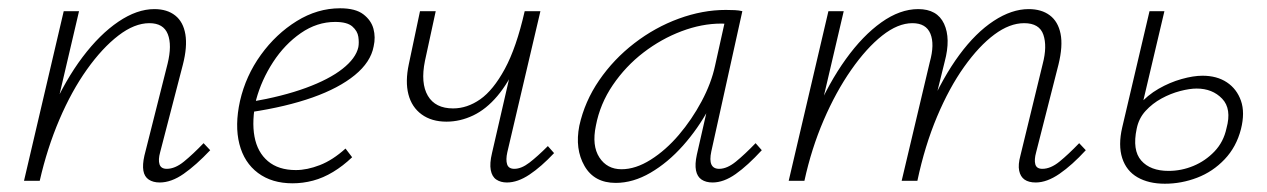

<svg xmlns="http://www.w3.org/2000/svg" viewBox="-20 -437 3062 464"><path d="M366 4Q350 4 339.5 -3Q329 -10 326.5 -24.5Q324 -39 329 -61L385 -283Q396 -328 385.5 -354.5Q375 -381 341 -381Q305 -381 266 -351Q227 -321 190 -269Q153 -217 123.5 -148Q94 -79 76 0H47Q70 -91 104 -167.5Q138 -244 179.5 -299Q221 -354 266 -384.5Q311 -415 353 -415Q384 -415 403.5 -399.5Q423 -384 428 -354Q433 -324 422 -281L367 -69Q362 -51 365.5 -40Q369 -29 383 -29Q403 -29 424.5 -46.5Q446 -64 472 -91L488 -74Q454 -38 424 -17Q394 4 366 4ZM38 0 134 -410H171L75 0Z M687 6Q637 6 603.5 -19Q570 -44 558.5 -89Q547 -134 560 -193Q574 -254 610.5 -304.5Q647 -355 697 -386Q747 -417 802 -417Q839 -417 858 -402.5Q877 -388 882.5 -367.5Q888 -347 883 -325Q876 -287 837.5 -255.5Q799 -224 735.5 -201.5Q672 -179 586 -166L587 -191Q663 -204 719 -224.5Q775 -245 807.5 -270.5Q840 -296 846 -323Q848 -334 846 -348Q844 -362 831.5 -373Q819 -384 790 -384Q746 -384 707 -357Q668 -330 640 -287Q612 -244 599 -196Q588 -145 595 -107Q602 -69 627.5 -47.5Q653 -26 695 -26Q722 -26 753 -38Q784 -50 815 -78L831 -57Q809 -36 785 -21.5Q761 -7 736.5 -0.5Q712 6 687 6Z M1059 -143Q1023 -143 999 -160.5Q975 -178 967 -209Q959 -240 968 -282L995 -410H1033L1007 -290Q996 -236 1014 -205.5Q1032 -175 1075 -175Q1109 -175 1140.5 -197Q1172 -219 1200 -270.5Q1228 -322 1248 -410H1270Q1255 -339 1232 -288Q1209 -237 1182 -205Q1155 -173 1123.5 -158Q1092 -143 1059 -143ZM1205 4Q1190 4 1179.5 -3Q1169 -10 1166 -26Q1163 -42 1169 -67L1248 -410H1286L1206 -69Q1202 -51 1205.5 -40Q1209 -29 1223 -29Q1240 -29 1259.5 -44Q1279 -59 1304 -84L1319 -67Q1288 -34 1259.5 -15Q1231 4 1205 4Z M1468 5Q1416 5 1392.5 -36Q1369 -77 1380 -133Q1393 -192 1428 -243Q1463 -294 1513 -332.5Q1563 -371 1620.5 -392Q1678 -413 1734 -413Q1746 -413 1756 -412.5Q1766 -412 1774 -410L1699 -71Q1690 -29 1718 -29Q1737 -29 1758.5 -46.5Q1780 -64 1806 -91L1821 -74Q1787 -37 1758 -16.5Q1729 4 1702 4Q1686 4 1675.5 -3Q1665 -10 1662 -25Q1659 -40 1664 -63L1705 -243L1732 -277Q1721 -226 1694 -176Q1667 -126 1630.5 -85Q1594 -44 1552 -19.5Q1510 5 1468 5ZM1482 -28Q1516 -28 1552.5 -51Q1589 -74 1620.5 -111Q1652 -148 1675.5 -192Q1699 -236 1708 -278L1734 -395L1754 -378Q1749 -379 1740 -379.5Q1731 -380 1723 -380Q1676 -380 1627 -361.5Q1578 -343 1535 -310Q1492 -277 1461 -231.5Q1430 -186 1420 -133Q1410 -85 1428.5 -56.5Q1447 -28 1482 -28Z M2483 4Q2466 4 2456 -3Q2446 -10 2443 -24.5Q2440 -39 2446 -61L2500 -283Q2511 -325 2501.5 -353Q2492 -381 2455 -381Q2420 -381 2383 -353.5Q2346 -326 2310 -275.5Q2274 -225 2244.5 -155Q2215 -85 2197 0H2169Q2191 -97 2225 -174Q2259 -251 2298.5 -304.5Q2338 -358 2381.5 -386.5Q2425 -415 2466 -415Q2497 -415 2517 -400Q2537 -385 2543 -355.5Q2549 -326 2538 -281L2484 -69Q2479 -51 2482 -40Q2485 -29 2499 -29Q2519 -29 2540.5 -46.5Q2562 -64 2588 -91L2604 -74Q2571 -38 2540.5 -17Q2510 4 2483 4ZM1886 0 1982 -410H2019L1923 0ZM1898 0Q1918 -86 1950.5 -161.5Q1983 -237 2024 -294Q2065 -351 2110 -383Q2155 -415 2199 -415Q2245 -415 2261.5 -379.5Q2278 -344 2263 -288L2192 0H2159L2227 -287Q2239 -330 2228.5 -355.5Q2218 -381 2185 -381Q2150 -381 2112 -351Q2074 -321 2037 -268Q2000 -215 1970.5 -146.5Q1941 -78 1924 0Z M2795 7Q2756 7 2729 -8.5Q2702 -24 2692 -55Q2682 -86 2692 -129L2758 -410H2794L2727 -126Q2716 -74 2738 -49Q2760 -24 2804 -24Q2835 -24 2864 -36Q2893 -48 2915 -71Q2937 -94 2944 -127Q2957 -174 2933.5 -198.5Q2910 -223 2872 -223Q2855 -223 2832 -217Q2809 -211 2787 -199Q2765 -187 2748.5 -169Q2732 -151 2727 -126H2702Q2711 -159 2732 -183Q2753 -207 2780 -222.5Q2807 -238 2835.5 -246Q2864 -254 2886 -254Q2921 -254 2945 -238Q2969 -222 2979 -193.5Q2989 -165 2979 -125Q2968 -82 2939.5 -52Q2911 -22 2873 -7.5Q2835 7 2795 7Z"/></svg>

Font: Ysabeau ExtraLight
Style: Italic
Weight: 250
Italic angle: -12°
Version: Version 2.000;gftools[0.9.27.dev2+g8671c4b]